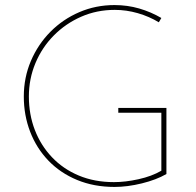

<svg xmlns="http://www.w3.org/2000/svg" viewBox="-20 -730 775 758"><path d="M637 -43Q597 -20 540 -6Q483 8 432 8Q351 8 284.5 -19.5Q218 -47 171 -96Q124 -145 99 -210Q74 -275 74 -349Q74 -424 102 -489.5Q130 -555 179 -604.5Q228 -654 293 -682Q358 -710 432 -710Q483 -710 529.5 -696.5Q576 -683 617 -659L607 -642Q569 -665 524 -678Q479 -691 433 -691Q362 -691 300.5 -664Q239 -637 192.5 -590Q146 -543 120 -481Q94 -419 94 -349Q94 -278 117.5 -217Q141 -156 185 -109.5Q229 -63 291 -37Q353 -11 430 -11Q475 -11 527 -22.5Q579 -34 617 -56V-285H447V-304H637Z"/></svg>

Font: Synthetic Thin
Style: Regular
Weight: 100
Designer: Santiago Orozco
Foundry: Typemade
Version: Version 2.000; ttfautohint (v1.8.4.7-5d5b)